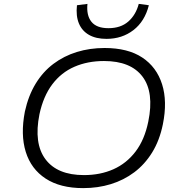

<svg xmlns="http://www.w3.org/2000/svg" viewBox="-20 -960 932 988"><path d="M408 8Q290 8 215 -41Q140 -90 112.5 -178.5Q85 -267 108 -386Q126 -468 163.5 -529.5Q201 -591 255 -631.5Q309 -672 375.5 -692.5Q442 -713 518 -713Q638 -713 712 -664Q786 -615 814 -526.5Q842 -438 818 -320Q801 -237 763 -175.5Q725 -114 671 -73.5Q617 -33 550.5 -12.5Q484 8 408 8ZM412 -59Q496 -59 563.5 -89Q631 -119 677.5 -180Q724 -241 743 -334Q774 -485 713.5 -565.5Q653 -646 515 -646Q431 -646 363 -616.5Q295 -587 249 -526Q203 -465 183 -372Q153 -222 214 -140.5Q275 -59 412 -59ZM528 -760Q474 -760 438 -780.5Q402 -801 386 -839.5Q370 -878 376 -933L430 -940Q424 -881 450.5 -848Q477 -815 538 -815Q601 -815 640 -849Q679 -883 694 -940L746 -933Q725 -850 666.5 -805Q608 -760 528 -760Z"/></svg>

Font: Nunito Sans 7pt SemiExpanded Light
Style: Italic
Weight: 300
Width: 6
Italic angle: -9°
Designer: Vernon Adams
Foundry: Vernon Adams
Version: Version 3.101;gftools[0.9.27]